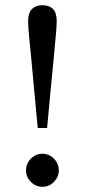

<svg xmlns="http://www.w3.org/2000/svg" viewBox="-20 -705 326 738"><path d="M143 13Q117 13 98.5 -6Q80 -25 80 -50Q80 -76 98.5 -95Q117 -114 143 -114Q169 -114 187.5 -95Q206 -76 206 -50Q206 -25 187.5 -6Q169 13 143 13ZM143 -685Q169 -685 183.5 -670.5Q198 -656 198 -624Q198 -606 194.5 -568.5Q191 -531 186 -476.5Q181 -422 174 -352L161 -213H125L112 -352Q106 -422 100.5 -476.5Q95 -531 91.5 -568.5Q88 -606 88 -624Q88 -656 103 -670.5Q118 -685 143 -685Z"/></svg>

Font: Adobe Variable Font Prototype
Style: Regular
Weight: 389
Designer: Frank Grießhammer
Foundry: Adobe
Version: Version 1.004;hotconv 1.0.113;makeotfexe 2.5.65598